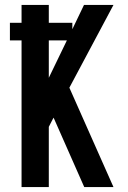

<svg xmlns="http://www.w3.org/2000/svg" viewBox="-20 -755 515 775"><path d="M67 0V-592H20V-663H67V-735H177V-663H272V-637L319 -735H438L260 -401L438 0H320L199 -274L196 -280L177 -243V0ZM177 -441 250 -592H177Z"/></svg>

Font: Iosevka QP
Style: Bold
Weight: 700
Designer: Belleve Invis
Foundry: Belleve Invis
Version: Version 20.0.0; ttfautohint (v1.8.4)